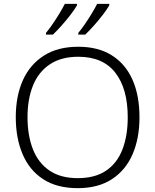

<svg xmlns="http://www.w3.org/2000/svg" viewBox="-20 -968 808 998"><path d="M705 -358Q705 -249 669 -166Q633 -83 561.5 -36.5Q490 10 384 10Q276 10 204.5 -36.5Q133 -83 97.5 -166.5Q62 -250 62 -359Q62 -468 98.5 -550Q135 -632 207.5 -678.5Q280 -725 387 -725Q490 -725 561 -680.5Q632 -636 668.5 -554Q705 -472 705 -358ZM123 -359Q123 -264 151 -192.5Q179 -121 237 -81.5Q295 -42 384 -42Q474 -42 531.5 -81Q589 -120 616.5 -191.5Q644 -263 644 -358Q644 -507 579.5 -590Q515 -673 387 -673Q298 -673 239 -633.5Q180 -594 151.5 -523.5Q123 -453 123 -359ZM548 -940Q536 -919 514.5 -891Q493 -863 468.5 -835.5Q444 -808 423 -788H387V-797Q403 -816 421.5 -843Q440 -870 457 -898Q474 -926 485 -948H548ZM380 -940Q368 -919 346.5 -891Q325 -863 300.5 -835.5Q276 -808 255 -788H219V-797Q235 -816 253.5 -843Q272 -870 289 -898Q306 -926 317 -948H380Z"/></svg>

Font: Noto Sans Canadian Aboriginal Light
Style: Regular
Weight: 300
Designer: Monotype Design Team, Typotheque's Kevin King
Foundry: Monotype Imaging Inc.
Version: Version 2.004; ttfautohint (v1.8.4.7-5d5b)